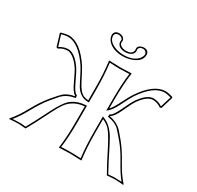

<svg xmlns="http://www.w3.org/2000/svg" viewBox="-175 -1035 1273 1242"><g transform="rotate(30 462.0 -414.5)"><path d="M249 -168.9Q189 -48.8 168 -12.7Q162.6 -3.9 158.2 3.9Q112.8 0 110.8 0Q64.5 0 38.1 3.9L35.2 0Q76.2 -45.4 118.2 -123Q155.3 -190.4 193.8 -236.8Q242.2 -294.9 259.3 -308.1Q287.6 -329.1 331.1 -336.9V-339.8Q307.1 -351.6 278.8 -414.6Q249.5 -479 232.9 -502Q185.1 -567.4 143.1 -568.8Q108.9 -568.4 81.1 -547.9L69.8 -550.8L42 -642.1L46.9 -647.9Q85 -657.7 101.1 -658.2Q188.5 -657.2 272 -530.8Q284.7 -511.7 323.2 -435.1Q351.6 -378.9 382.8 -364.7Q399.4 -357.9 418.9 -356.9V-444.8Q418.9 -559.6 407.2 -645L409.2 -647.9Q410.6 -647.9 491.2 -645L574.2 -647.9L575.2 -645Q563.5 -564.9 563 -444.8V-379.4Q582 -397 613.8 -461.9Q635.3 -505.4 651.9 -530.8Q736.3 -656.7 823.2 -658.2Q842.3 -658.2 874.5 -648.9Q876.5 -648.4 877 -647.9L881.8 -642.1L854 -550.8L842.8 -547.9Q813.5 -568.4 780.8 -568.8Q740.2 -568.8 694.3 -506.8Q692.4 -503.9 690.9 -502Q675.8 -481 641.6 -406.2Q615.7 -351.6 592.8 -339.8V-336.9Q648.4 -327.1 685.1 -290Q694.8 -279.8 730 -236.8Q768.6 -190.4 813 -109.4Q849.1 -44.4 889.2 0L886.2 3.9Q859.9 0 813 0Q806.6 0 766.1 3.9Q736.3 -46.4 677.2 -164.6Q675.8 -167.5 674.8 -168.9Q635.7 -244.6 609.4 -270Q588.4 -289.1 563 -299.3V-200.2Q563 -85.4 575.2 0L573.2 2.9Q571.8 2.9 491.2 0L408.2 2.9L407.2 0Q418.9 -81.5 418.9 -200.2V-311.5Q336.4 -304.7 292 -243.7Q275.9 -221.7 249 -168.9ZM469.2 -755.9Q510.3 -755.9 518.6 -782.2Q519.5 -786.6 520 -790Q520 -793 519.5 -799.3Q519 -802.2 519 -803.2Q519 -821.3 543.9 -829.6Q552.7 -833 562 -833Q598.1 -831.5 599.1 -799.8Q599.1 -752 538.1 -728Q505.4 -715.3 469.2 -714.8Q396.5 -714.8 358.4 -754.4Q339.4 -775.4 338.9 -799.8Q340.8 -832 376 -833Q405.3 -833 416.5 -812.5Q418.9 -807.1 418.9 -803.2Q418.9 -802.2 418.5 -799.3Q418 -793 418 -790Q418 -767.1 448.2 -758.8Q458.5 -755.9 469.2 -755.9ZM240.2 -173.3Q280.3 -251 309.1 -278.3Q351.1 -315.9 418 -321.8L429.2 -322.3V-200.2Q429.2 -87.4 418 -7.8Q462.4 -10.3 491.2 -9.8Q520 -9.8 564 -7.3Q553.2 -91.8 553.2 -200.2V-314L566.4 -308.6Q620.6 -287.1 659.7 -218.8Q668 -204.6 684.1 -173.3Q743.7 -54.2 763.7 -19.5Q767.6 -12.7 771.5 -6.3Q802.2 -9.8 813 -9.8Q839.4 -9.8 869.1 -7.8Q836.4 -46.9 793.5 -125Q759.3 -186.5 722.2 -230.5Q674.3 -288.1 659.7 -299.8Q633.3 -319.8 591.3 -327.1L583 -328.6V-346.2L588.4 -349.1Q607.4 -358.4 634.8 -417.5Q664.1 -481 682.6 -507.8Q732.9 -579.1 780.8 -579.1Q816.4 -578.6 845.7 -558.1L870.6 -639.2Q839.4 -647.5 823.2 -647.9Q741.2 -647 660.2 -525.4Q648.4 -507.8 610.8 -432.6Q589.4 -390.6 569.8 -372.1L553.2 -356.9V-444.8Q553.2 -558.1 564 -637.2Q519.5 -634.8 491.2 -634.8Q462.4 -634.8 418 -637.7Q428.7 -553.2 429.2 -444.8V-346.7L418.5 -347.2Q361.3 -349.1 327.1 -406.2Q318.4 -420.9 302.2 -454.1Q278.8 -502 263.7 -525.4Q182.1 -647 101.1 -647.9Q81.5 -647.5 53.2 -639.2L78.1 -558.1Q108.9 -578.6 143.1 -579.1Q191.4 -577.6 241.2 -507.8Q258.3 -483.9 294.4 -406.2Q317.4 -358.4 335.4 -349.1L340.8 -346.2V-328.6L332.5 -327.1Q280.3 -317.9 248 -284.7Q238.8 -274.9 201.7 -230.5Q164.1 -185.5 120.1 -105Q88.4 -47.4 55.2 -7.8Q85.4 -9.8 110.8 -9.8Q125 -9.8 152.8 -6.3Q180.2 -52.7 240.2 -173.3ZM469.2 -746.1Q424.8 -746.1 411.1 -774.9Q408.2 -782.7 408.2 -790Q408.2 -793 409.2 -803.2Q408.7 -812.5 393.6 -819.3Q384.8 -822.8 376 -823.2Q350.1 -820.3 349.1 -799.8Q349.1 -759.3 402.8 -737.3Q433.6 -725.1 469.2 -725.1Q539.6 -725.1 573.7 -763.2Q588.4 -780.8 588.9 -799.8Q584 -821.3 562 -823.2Q538.1 -823.2 529.8 -806.6Q528.8 -804.2 528.8 -803.2Q529.8 -794.9 529.8 -790Q529.8 -760.7 494.6 -749.5Q482.4 -746.1 469.2 -746.1Z"/></g></svg>

Font: Linux Biolinum Outline O
Style: Bold
Weight: 700
Designer: Philipp H. Poll
Foundry: Philipp H. Poll
Version: Version 0.9.2